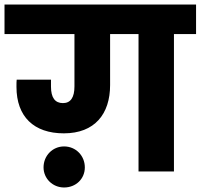

<svg xmlns="http://www.w3.org/2000/svg" viewBox="-37 -760 889 851"><path d="M293 -609V-377C293 -328 276 -303 242 -303C207 -303 189 -327 189 -376V-407H37C36 -400 36 -390 36 -375C36 -243 113 -169 246 -169C383 -169 451 -255 451 -383V-609H577V0H734V-609H832V-740H-17V-609ZM156 -18C156 31 196 71 247 71C299 71 339 33 339 -18C339 -70 299 -111 247 -111C196 -111 156 -70 156 -18Z"/></svg>

Font: Poppins
Style: Bold
Weight: 700
Designer: Ninad Kale (Devanagari), Jonny Pinhorn (Latin)
Foundry: Indian Type Foundry
Version: 4.004